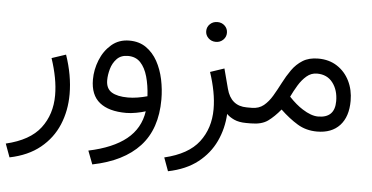

<svg xmlns="http://www.w3.org/2000/svg" viewBox="-50 -560 1770 914"><g transform="rotate(5 835.0 -103.0)"><path d="M23.9 261.2 0.5 197.3Q114.3 170.4 164.3 105Q214.4 39.6 214.4 -51.8Q214.4 -92.3 206.1 -136.2Q197.8 -180.2 182.1 -227.1L249.5 -249.5Q282.7 -152.8 282.7 -63.5Q282.7 16.1 254.6 83Q226.6 149.9 169.2 196.5Q111.8 243.2 23.9 261.2Z M720.2 -76.2Q720.2 64.9 643.8 147.7Q567.4 230.5 419.4 260.3L395 196.3Q510.7 171.9 574.7 120.4Q638.7 68.8 650.9 -13.7Q630.9 -7.3 605.5 -2.7Q580.1 2 558.1 2Q475.1 2 431.2 -33.4Q387.2 -68.8 387.2 -142.6Q387.2 -189.9 405.5 -235.8Q423.8 -281.7 459 -312Q494.1 -342.3 544.4 -342.3Q591.3 -342.3 624.5 -319.1Q657.7 -295.9 679 -257.6Q700.2 -219.2 710.2 -171.9Q720.2 -124.5 720.2 -76.2ZM560.5 -71.8Q583 -71.8 606.7 -75.7Q630.4 -79.6 652.8 -85.9Q649.9 -138.2 638.2 -179.4Q626.5 -220.7 603.8 -244.9Q581.1 -269 543.9 -269Q510.3 -269 490.7 -248.5Q471.2 -228 463.1 -199.2Q455.1 -170.4 455.1 -145.5Q455.1 -105.5 482.4 -88.6Q509.8 -71.8 560.5 -71.8Z M904.3 -419.4Q904.3 -439.5 918.7 -453.1Q933.1 -466.8 954.1 -466.8Q975.1 -466.8 989.3 -453.1Q1003.4 -439.5 1003.4 -419.4Q1003.4 -399.9 989.3 -386Q975.1 -372.1 954.1 -372.1Q933.1 -372.1 918.7 -386Q904.3 -399.9 904.3 -419.4ZM1132.3 0Q1097.2 0 1074 -10.7Q1050.8 -21.5 1038.1 -35.2Q1034.2 35.6 1005.6 96.4Q977.1 157.2 921.9 200.4Q866.7 243.7 781.2 261.2L757.8 197.3Q871.6 170.4 921.6 105Q971.7 39.6 971.7 -51.8Q971.7 -92.3 963.4 -136.2Q955.1 -180.2 939.5 -227.1L1006.3 -249.5L1031.2 -154.8Q1052.2 -74.2 1128.4 -74.2H1149.9V0Z M1471.2 11.2Q1418.9 11.2 1377.7 -13.7Q1336.4 -38.6 1294.4 -78.6Q1265.1 -43 1235.6 -21.5Q1206.1 0 1154.3 0H1130.4V-74.2H1152.3Q1186 -74.2 1209 -93Q1231.9 -111.8 1249.5 -141.6Q1267.1 -171.4 1284.2 -204.8Q1301.3 -238.3 1322.3 -268.1Q1343.3 -297.9 1373.3 -316.7Q1403.3 -335.4 1447.3 -335.4Q1499.5 -335.4 1537.8 -310.5Q1576.2 -285.6 1597.2 -243.2Q1618.2 -200.7 1618.2 -148.4Q1618.2 -72.3 1579.6 -30.5Q1541 11.2 1471.2 11.2ZM1447.8 -263.7Q1419.9 -263.7 1398.2 -245.1Q1376.5 -226.6 1359.6 -198.7Q1342.8 -170.9 1329.6 -143.1Q1363.8 -106.9 1395 -87.4Q1437 -60.5 1470.2 -60.5Q1549.8 -60.5 1549.8 -140.6Q1549.8 -193.8 1522.9 -228.8Q1496.1 -263.7 1447.8 -263.7Z"/></g></svg>

Font: Vazirmatn RD FD Light
Style: Regular
Weight: 300
Designer: Saber Rastikerdar
Foundry: Saber Rastikerdar
Version: Version 33.003